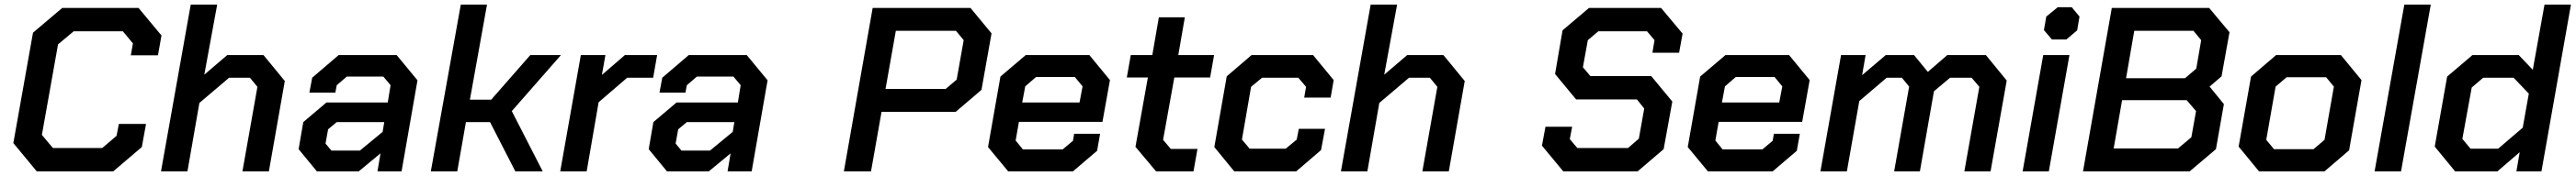

<svg xmlns="http://www.w3.org/2000/svg" viewBox="-20 -734 11006 754"><path d="M37 -121 121 -594 246 -700H572L670 -582L655 -497H539L548 -548L505 -600H295L228 -544L159 -156L206 -100H417L478 -152L488 -203H604L586 -104L464 0H137Z M795 -714H908L853 -414L951 -498H1106L1197 -387L1129 0H1016L1080 -362L1048 -401H959L832 -293L781 0H668Z M1256 -95 1276 -211 1375 -295H1637L1649 -369L1618 -406H1462L1419 -369L1413 -337H1302L1314 -401L1427 -498H1675L1764 -390L1696 0H1593L1606 -77L1513 0H1334ZM1518 -89 1615 -169 1622 -211H1419L1382 -180L1371 -119L1396 -89Z M1949 -714H2061L1988 -307H2079L2246 -498H2377L2167 -258L2299 0H2182L2074 -211H1971L1934 0H1821Z M2462 -498H2567L2552 -413L2650 -498H2788L2771 -401H2660L2538 -296L2487 0H2374Z M2752 -95 2772 -211 2871 -295H3133L3145 -369L3114 -406H2958L2915 -369L2909 -337H2798L2810 -401L2923 -498H3171L3260 -390L3192 0H3089L3102 -77L3009 0H2830ZM3014 -89 3111 -169 3118 -211H2915L2878 -180L2867 -119L2892 -89Z M3709 -700H4127L4217 -591L4174 -349L4064 -255H3747L3702 0H3586ZM4021 -353 4068 -393 4098 -562 4065 -602H3808L3764 -353Z M4202 -104 4255 -406 4363 -498H4635L4723 -391L4691 -212H4334L4320 -132L4351 -94H4521L4565 -131L4570 -161H4681L4668 -88L4565 0H4288ZM4593 -295 4606 -364 4573 -404H4407L4361 -364L4348 -295Z M4832 -105 4885 -402H4795L4812 -498H4904L4932 -660H5043L5015 -498H5168L5151 -402H4998L4950 -135L4983 -96H5097L5080 0H4920Z M5169 -104 5222 -407 5328 -498H5591L5679 -391L5666 -316H5553L5561 -362L5528 -401H5373L5326 -362L5287 -136L5320 -97H5474L5521 -136L5530 -182H5642L5625 -91L5519 0H5254Z M5837 -714H5950L5895 -414L5993 -498H6148L6239 -387L6171 0H6058L6122 -362L6090 -401H6001L5874 -293L5823 0H5710Z M6569 -110 6584 -191H6698L6688 -138L6720 -100H6937L6983 -140L7006 -269L6975 -308H6715L6625 -417L6657 -604L6770 -700H7078L7170 -590L7155 -508H7041L7050 -562L7018 -600H6810L6765 -562L6744 -446L6776 -408H7036L7126 -299L7089 -95L6978 0H6660Z M7192 -104 7245 -406 7353 -498H7625L7713 -391L7681 -212H7324L7310 -132L7341 -94H7511L7555 -131L7560 -161H7671L7658 -88L7555 0H7278ZM7583 -295 7596 -364 7563 -404H7397L7351 -364L7338 -295Z M7847 -498H7952L7937 -412L8038 -498H8159L8218 -426L8301 -498H8466L8555 -389L8486 0H8374L8438 -362L8405 -401H8313L8244 -343L8184 0H8074L8138 -363L8107 -401H8042L7925 -301L7872 0H7759Z M8714 -605 8724 -663 8773 -703H8833L8866 -663L8856 -604L8810 -565H8748ZM8711 -498H8823L8735 0H8623Z M9004 -700H9420L9507 -596L9473 -407L9422 -363L9483 -288L9449 -95L9337 0H8881ZM9317 -399 9365 -440 9386 -562 9353 -602H9100L9065 -399ZM9287 -98 9344 -146 9364 -258 9324 -305H9048L9012 -98Z M9546 -106 9599 -406 9706 -498H9983L10071 -391L10018 -90L9913 0H9633ZM9866 -95 9913 -135 9953 -363 9920 -403H9751L9704 -363L9664 -135L9697 -95Z M10254 -714H10367L10240 0H10127Z M10384 -106 10437 -406 10545 -498H10743L10803 -435L10853 -714H10966L10840 0H10733L10747 -82L10652 0H10471ZM10655 -97 10760 -187 10786 -333 10721 -401H10591L10542 -359L10502 -139L10537 -97Z"/></svg>

Font: Chakra Petch SemiBold
Style: Italic
Weight: 600
Italic angle: -10°
Designer: Katatrad Aksorn Co.,Ltd.
Foundry: Cadson Demak Co.,Ltd.
Version: Version 1.000; ttfautohint (v1.6)